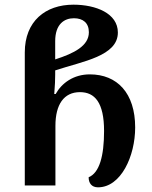

<svg xmlns="http://www.w3.org/2000/svg" viewBox="-20 -793 649 821"><path d="M399 8C497 8 558 -125 558 -248C558 -395 481 -475 364 -475C295 -475 244 -438 218 -391H212C215 -428 216 -452 216 -475V-492C334 -531 484 -553 484 -654C484 -736 390 -773 294 -773C174 -773 86 -702 86 -569V0H217V-255C217 -346 253 -399 322 -399C385 -399 425 -355 425 -233C425 -125 405 -54 359 -35C359 -10 372 8 399 8ZM216 -539V-617C216 -690 255 -715 296 -715C335 -715 360 -695 360 -655C360 -597 297 -565 216 -539Z"/></svg>

Font: Noto Serif Georgian SemiBold
Style: Regular
Weight: 600
Designer: Monotype Design Team, Akaki Razmadze
Foundry: Google LLC
Version: Version 2.003